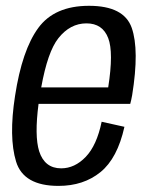

<svg xmlns="http://www.w3.org/2000/svg" viewBox="-20 -620 500 645"><path d="M176.5 4.5Q59 4.5 34 -77.2Q9 -159 30.5 -297.5Q54 -451.5 108.5 -526Q163 -600.5 279 -600.5Q396.5 -600.5 422.5 -526.5Q448.5 -452.5 424 -300.5Q421 -283.5 417.5 -271H109.5Q95.5 -163.5 111.5 -112Q130 -54.5 185.5 -54.5Q231 -54.5 268 -93Q305 -131.5 321.5 -211L398 -194Q374.5 -88 317.5 -41.8Q260.5 4.5 176.5 4.5ZM118.5 -326.5H343.5Q362 -444.5 343.5 -492Q324.5 -541.5 270.5 -541.5Q215.5 -541.5 176 -491.5Q140 -446 118.5 -326.5Z"/></svg>

Font: Anybody
Style: Italic
Weight: 400
Italic angle: -10°
Designer: Tyler Finck
Foundry: Etcetera Type Company
Version: Version 1.010; ttfautohint (v1.8.3) -l 8 -r 50 -G 200 -x 14 